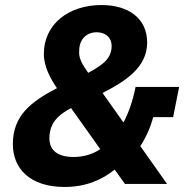

<svg xmlns="http://www.w3.org/2000/svg" viewBox="-20 -730 744 762"><path d="M476 0H643L537 -150C559 -184 577 -224 588 -265H667L691 -385H518C508 -334 492 -285 470 -244L387 -361C481 -409 564 -464 564 -561C564 -658 489 -710 383 -710C251 -710 154 -633 154 -516C154 -465 181 -417 206 -380C104 -327 31 -272 31 -158C31 -60 100 12 236 12C325 12 388 -19 435 -57ZM363 -602C399 -602 423 -581 423 -548C423 -500 392 -474 330 -441C305 -476 294 -498 294 -522C294 -531 295 -544 297 -551C304 -582 330 -602 363 -602ZM272 -107C209 -107 176 -133 176 -182C176 -191 177 -201 179 -209C188 -253 219 -278 262 -301L378 -138C348 -118 312 -107 272 -107Z"/></svg>

Font: Braiins Sans
Style: Bold Italic
Weight: 700
Italic angle: -11.31°
Designer: Mike Abbink, Paul van der Laan, Pieter van Rosmalen, Jiri Chlebus, Lubos Buracinsky
Foundry: Bold Monday, Sudetype
Version: Version 1.000;hotconv 1.0.109;makeotfexe 2.5.65596